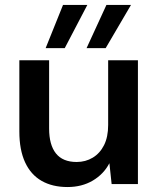

<svg xmlns="http://www.w3.org/2000/svg" viewBox="-20 -742 642 774"><path d="M252 12Q191 12 147.5 -13Q104 -38 81 -88Q58 -138 58 -212V-499H178V-224Q178 -158 205.5 -123.5Q233 -89 289 -89Q325 -89 354 -106.5Q383 -124 399.5 -157Q416 -190 416 -238V-499H536V0H430L421 -84Q398 -40 354 -14Q310 12 252 12ZM329 -548 409 -722H508L406 -548ZM164 -548 234 -722H332L241 -548Z"/></svg>

Font: DM Sans 20pt SemiBold
Style: Regular
Weight: 600
Version: Version 4.004;gftools[0.9.30]